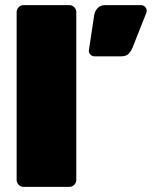

<svg xmlns="http://www.w3.org/2000/svg" viewBox="-20 -730 593 750"><path d="M72 0Q61 0 53 -8Q45 -16 45 -27V-683Q45 -694 53 -702Q61 -710 72 -710H251Q262 -710 270 -702Q278 -694 278 -683V-27Q278 -16 270 -8Q262 0 251 0ZM349 -510Q340 -510 333.5 -516.5Q327 -523 327 -532L348 -671Q350 -685 360.5 -697.5Q371 -710 391 -710H531Q540 -710 546.5 -703.5Q553 -697 553 -688Q553 -684 552 -681L497 -542Q493 -532 483.5 -521Q474 -510 454 -510Z"/></svg>

Font: Rubik Black
Style: Regular
Weight: 900
Designer: Hubert and Fischer
Foundry: Hubert and Fischer
Version: Version 2.300;gftools[0.9.30]